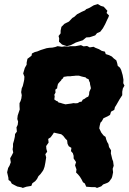

<svg xmlns="http://www.w3.org/2000/svg" viewBox="-20 -912 633 944"><path d="M110 6 92 12 85 9 65 5 53 -1 38 -9 32 -20 22 -27 21 -39 15 -65 20 -86 27 -98 33 -114 30 -134 38 -148 45 -162 42 -178 44 -191V-205L49 -222L53 -240L54 -253L63 -265L61 -286L67 -298L69 -314L65 -327L67 -344L71 -356L77 -374L76 -390V-405L81 -415L85 -428L87 -444L84 -459L87 -478L92 -489L97 -510L99 -520L100 -535L94 -551L102 -578L111 -594V-604L115 -623L135 -638L137 -649L151 -656L163 -659L180 -666L209 -675L222 -677L238 -678L252 -681L263 -685L285 -682L296 -684L315 -683L327 -685H351L378 -690L391 -684L408 -686L421 -679L440 -682L449 -677L467 -670L480 -662L496 -658L500 -646L516 -641L530 -634L539 -625L552 -615L556 -602L559 -588L570 -579L576 -567L580 -553L583 -543L587 -520L586 -503L592 -491L584 -477L581 -461V-444L568 -424L560 -410L552 -396L545 -385L542 -372L526 -363L521 -347L509 -340L489 -331L480 -315L474 -309L470 -293L468 -281L478 -260L489 -246L499 -239L502 -227L507 -214L513 -204L516 -189L526 -173L525 -158L528 -146L532 -129L536 -119L539 -97L534 -82L536 -65L532 -45L529 -36L516 -18L508 -13L487 -5L478 4L457 12L448 8H430L404 6L397 -10L388 -16L381 -30L373 -43L364 -54L354 -64L356 -79L349 -99L354 -115L342 -133V-146L338 -159L329 -169L331 -185L318 -193L312 -205L310 -222L301 -231L291 -244L281 -252L267 -255L245 -260L240 -252L229 -237L217 -229L219 -211L207 -194L208 -180L212 -166L203 -154L207 -138L203 -112L199 -92L194 -78L190 -71L179 -56L169 -46L162 -32L153 -21L139 -11L134 2ZM302 -399 316 -401 331 -403 341 -405 352 -404 362 -405 372 -411 381 -412 387 -422 397 -427 403 -432 414 -437 418 -447 419 -460 422 -467 427 -478 425 -488 423 -496 422 -506 418 -514 416 -522 405 -527 400 -532 394 -533 381 -536 368 -540H353L345 -539L332 -538L326 -537H312L293 -534L289 -526L284 -523L280 -516L275 -511L268 -503L265 -499L262 -487L261 -478L252 -471L253 -457L247 -446L249 -438L247 -423L257 -416L263 -414L268 -408L278 -406L287 -403ZM309 -685 285 -693 270 -707 271 -723 268 -735 278 -748V-761L282 -780L297 -795L319 -806L336 -824L345 -829L359 -842L382 -854L398 -861L404 -867L421 -874L441 -886L461 -892L476 -883L490 -879L508 -859L504 -848L516 -836L513 -827L507 -815L497 -793L486 -773L473 -756L457 -749L448 -738L421 -729L404 -728L387 -714L353 -703L328 -690Z"/></svg>

Font: Winky Rough
Style: Bold Italic
Weight: 700
Italic angle: -8.97852°
Designer: Simon Atzbach
Foundry: typofactur
Version: Version 1.206; ttfautohint (v1.8.4.7-5d5b)